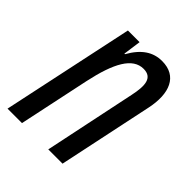

<svg xmlns="http://www.w3.org/2000/svg" viewBox="-161 -639 733 733"><g transform="rotate(45 205.0 -273.0)"><path d="M1 0H79L140 -288C166 -409 202 -475 261 -475C309 -475 312 -434 299 -373L221 0H298L379 -384C399 -478 372 -546 290 -546C242 -546 203 -521 171 -464H168L178 -536H115Z"/></g></svg>

Font: Noto Sans ExtraCondensed
Style: Italic
Weight: 400
Width: 2
Italic angle: -12°
Designer: Monotype Design Team
Foundry: Monotype Imaging Inc.
Version: Version 2.013